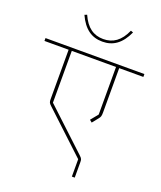

<svg xmlns="http://www.w3.org/2000/svg" viewBox="-193 -1031 1002 1195"><g transform="rotate(20 307.5 -433.5)"><path d="M319 -798C390 -798 442 -834 480 -917L464 -923C431 -848 383 -815 319 -815C255 -815 207 -848 174 -923L158 -917C196 -834 248 -798 319 -798ZM429 56H448V-45C448 -63 447 -69 431 -84L161 -336V-679H454V-364L414 -315L430 -302L462 -342C472 -354 475 -362 475 -384V-679H635V-698H-20V-679H140V-353C140 -332 142 -327 158 -312L429 -59Z"/></g></svg>

Font: IBM Plex Devanagari Thin
Style: Regular
Weight: 100
Designer: Mike Abbink, Paul van der Laan, Pieter van Rosmalen, Erin McLaughlin
Foundry: Bold Monday
Version: Version 1.0